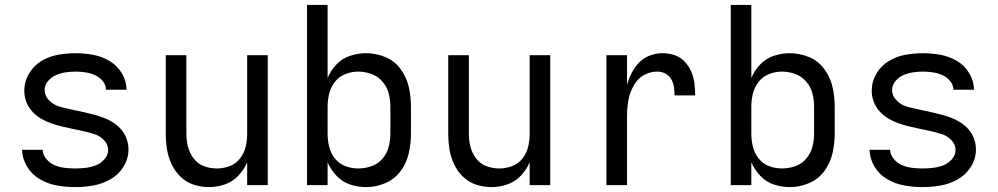

<svg xmlns="http://www.w3.org/2000/svg" viewBox="-20 -755 4072 783"><path d="M286 8Q324 8 360.5 1.5Q397 -5 430 -23.5Q463 -42 483.5 -75Q504 -108 504 -145Q504 -168 496 -190Q488 -212 472.5 -229Q457 -246 437 -258Q417 -270 395.5 -277.5Q374 -285 351.5 -290.5Q329 -296 306.5 -301Q284 -306 261.5 -310.5Q239 -315 217.5 -322Q196 -329 179 -347Q162 -365 162 -388Q162 -408 176 -424.5Q190 -441 209 -449Q228 -457 248 -460Q268 -463 288 -463Q308 -463 328 -460Q348 -457 366.5 -449Q385 -441 398.5 -425Q412 -409 412 -389H496Q496 -424 477 -456Q458 -488 426.5 -506.5Q395 -525 359.5 -531.5Q324 -538 288 -538Q252 -538 216 -531.5Q180 -525 148.5 -506Q117 -487 98 -454.5Q79 -422 79 -385Q79 -362 87 -340.5Q95 -319 110.5 -301.5Q126 -284 146 -272Q166 -260 187.5 -252.5Q209 -245 231.5 -239.5Q254 -234 276 -229.5Q298 -225 320.5 -220Q343 -215 365 -208Q387 -201 404 -183.5Q421 -166 421 -143Q421 -122 405.5 -105Q390 -88 370 -80.5Q350 -73 329 -70.5Q308 -68 286 -68Q265 -68 244 -70.5Q223 -73 203.5 -81Q184 -89 169.5 -106Q155 -123 154 -144H70Q71 -107 91 -74.5Q111 -42 143.5 -23.5Q176 -5 212.5 1.5Q249 8 286 8Z M832 8Q865 8 897 -3Q929 -14 952 -38.5Q975 -63 988 -93V0H1072V-530H988V-210Q988 -183 982 -157Q976 -131 959 -109Q942 -87 916.5 -77.5Q891 -68 864 -68Q837 -68 811.5 -77.5Q786 -87 769.5 -109Q753 -131 746.5 -157Q740 -183 740 -210V-530H656V-210Q656 -178 661 -146.5Q666 -115 679.5 -86Q693 -57 716 -34.5Q739 -12 769.5 -2Q800 8 832 8Z M1473 8Q1513 8 1551 -8Q1589 -24 1613.5 -57Q1638 -90 1647 -130Q1656 -170 1656 -210V-320Q1656 -361 1647 -400.5Q1638 -440 1613.5 -473.5Q1589 -507 1551 -522.5Q1513 -538 1473 -538Q1440 -538 1408 -527.5Q1376 -517 1352.5 -492.5Q1329 -468 1316 -437V-735H1232V0H1316V-93Q1329 -63 1352.5 -38Q1376 -13 1408 -2.5Q1440 8 1473 8ZM1441 -68Q1414 -68 1388.5 -77.5Q1363 -87 1346 -108.5Q1329 -130 1322.5 -156.5Q1316 -183 1316 -210V-320Q1316 -347 1322.5 -373.5Q1329 -400 1346 -421.5Q1363 -443 1388.5 -453Q1414 -463 1441 -463Q1468 -463 1494.5 -453.5Q1521 -444 1539.5 -422.5Q1558 -401 1565 -374.5Q1572 -348 1572 -320V-210Q1572 -183 1565 -156Q1558 -129 1539.5 -107.5Q1521 -86 1494.5 -77Q1468 -68 1441 -68Z M1984 8Q2017 8 2049 -3Q2081 -14 2104 -38.5Q2127 -63 2140 -93V0H2224V-530H2140V-210Q2140 -183 2134 -157Q2128 -131 2111 -109Q2094 -87 2068.5 -77.5Q2043 -68 2016 -68Q1989 -68 1963.5 -77.5Q1938 -87 1921.5 -109Q1905 -131 1898.5 -157Q1892 -183 1892 -210V-530H1808V-210Q1808 -178 1813 -146.5Q1818 -115 1831.5 -86Q1845 -57 1868 -34.5Q1891 -12 1921.5 -2Q1952 8 1984 8Z M2453 0H2537V-281Q2537 -306 2540 -330.5Q2543 -355 2551.5 -378.5Q2560 -402 2575 -422Q2590 -442 2613 -452.5Q2636 -463 2661 -463Q2678 -463 2693.5 -455Q2709 -447 2717.5 -432Q2726 -417 2728.5 -400Q2731 -383 2731 -366H2815Q2815 -391 2812 -415.5Q2809 -440 2799 -463Q2789 -486 2771.5 -504.5Q2754 -523 2730 -530.5Q2706 -538 2681 -538Q2655 -538 2630 -528.5Q2605 -519 2586.5 -500Q2568 -481 2556 -457.5Q2544 -434 2537 -409V-530H2453Z M3201 8Q3241 8 3279 -8Q3317 -24 3341.5 -57Q3366 -90 3375 -130Q3384 -170 3384 -210V-320Q3384 -361 3375 -400.5Q3366 -440 3341.5 -473.5Q3317 -507 3279 -522.5Q3241 -538 3201 -538Q3168 -538 3136 -527.5Q3104 -517 3080.5 -492.5Q3057 -468 3044 -437V-735H2960V0H3044V-93Q3057 -63 3080.5 -38Q3104 -13 3136 -2.5Q3168 8 3201 8ZM3169 -68Q3142 -68 3116.5 -77.5Q3091 -87 3074 -108.5Q3057 -130 3050.5 -156.5Q3044 -183 3044 -210V-320Q3044 -347 3050.5 -373.5Q3057 -400 3074 -421.5Q3091 -443 3116.5 -453Q3142 -463 3169 -463Q3196 -463 3222.5 -453.5Q3249 -444 3267.5 -422.5Q3286 -401 3293 -374.5Q3300 -348 3300 -320V-210Q3300 -183 3293 -156Q3286 -129 3267.5 -107.5Q3249 -86 3222.5 -77Q3196 -68 3169 -68Z M3742 8Q3780 8 3816.5 1.5Q3853 -5 3886 -23.5Q3919 -42 3939.5 -75Q3960 -108 3960 -145Q3960 -168 3952 -190Q3944 -212 3928.5 -229Q3913 -246 3893 -258Q3873 -270 3851.5 -277.5Q3830 -285 3807.5 -290.5Q3785 -296 3762.5 -301Q3740 -306 3717.5 -310.5Q3695 -315 3673.5 -322Q3652 -329 3635 -347Q3618 -365 3618 -388Q3618 -408 3632 -424.5Q3646 -441 3665 -449Q3684 -457 3704 -460Q3724 -463 3744 -463Q3764 -463 3784 -460Q3804 -457 3822.5 -449Q3841 -441 3854.5 -425Q3868 -409 3868 -389H3952Q3952 -424 3933 -456Q3914 -488 3882.5 -506.5Q3851 -525 3815.5 -531.5Q3780 -538 3744 -538Q3708 -538 3672 -531.5Q3636 -525 3604.5 -506Q3573 -487 3554 -454.5Q3535 -422 3535 -385Q3535 -362 3543 -340.5Q3551 -319 3566.5 -301.5Q3582 -284 3602 -272Q3622 -260 3643.5 -252.5Q3665 -245 3687.5 -239.5Q3710 -234 3732 -229.5Q3754 -225 3776.5 -220Q3799 -215 3821 -208Q3843 -201 3860 -183.5Q3877 -166 3877 -143Q3877 -122 3861.5 -105Q3846 -88 3826 -80.5Q3806 -73 3785 -70.5Q3764 -68 3742 -68Q3721 -68 3700 -70.5Q3679 -73 3659.5 -81Q3640 -89 3625.5 -106Q3611 -123 3610 -144H3526Q3527 -107 3547 -74.5Q3567 -42 3599.5 -23.5Q3632 -5 3668.5 1.5Q3705 8 3742 8Z"/></svg>

Font: Iosevka SS01 Extended
Style: Regular
Weight: 400
Width: 7
Monospace: yes
Designer: Belleve Invis
Foundry: Belleve Invis
Version: Version 3.4.7; ttfautohint (v1.8.3)